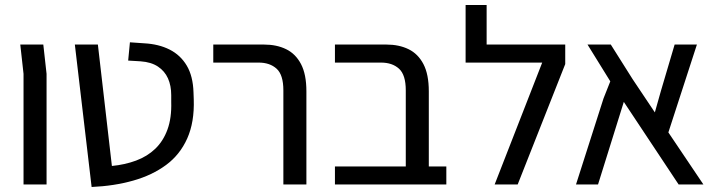

<svg xmlns="http://www.w3.org/2000/svg" viewBox="-20 -737 2864 767"><path d="M74 0V-442L61 -559H153L166 -442V0Z M346 10 279 -559H371L427 -74Q479 -79 523.5 -95.5Q568 -112 600 -142.5Q632 -173 649 -219.5Q666 -266 664 -330V-357Q664 -395 651 -424Q638 -453 611 -471Q584 -489 542 -492L492 -495L499 -568L556 -564Q614 -561 657.5 -539Q701 -517 726 -475Q751 -433 753 -368L754 -340Q757 -249 728 -184Q699 -119 643.5 -78Q588 -37 512 -15.5Q436 6 346 10Z M1112 0V-376Q1112 -438 1085 -462.5Q1058 -487 1013 -487H832V-559H1035Q1085 -559 1123 -540.5Q1161 -522 1182.5 -481Q1204 -440 1204 -372V0Z M1601 0V-376Q1601 -438 1574 -462.5Q1547 -487 1502 -487H1318V-559H1524Q1574 -559 1612 -540.5Q1650 -522 1671.5 -481Q1693 -440 1693 -372V0ZM1318 0V-72H1763V0Z M1956 0 2146 -487H1840V-559H2238V-481L2048 0ZM1840 -487V-717H1924V-487Z M2790 0H2691L2472 -330L2369 0H2281L2391 -344L2418 -412L2327 -559H2420L2507 -421L2596 -288L2620 -373L2675 -559H2764L2650 -208Z"/></svg>

Font: Assistant Medium
Style: Regular
Weight: 500
Designer: Hebrew By Ben Nathan, Latin by Paul Hunt
Version: Version 3.000